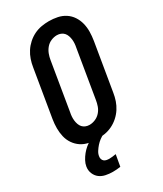

<svg xmlns="http://www.w3.org/2000/svg" viewBox="-235 -831 971 1141"><g transform="rotate(-30 250.0 -260.0)"><path d="M206 8Q176 8 147 2Q118 -4 95 -19.5Q72 -35 56 -58.5Q40 -82 33.5 -110Q27 -138 27 -167.5Q27 -197 32 -228L86 -552Q90 -578 98.5 -603Q107 -628 121.5 -650.5Q136 -673 156.5 -691.5Q177 -710 201.5 -722Q226 -734 252 -738.5Q278 -743 303 -743Q333 -743 362 -737Q391 -731 414.5 -715.5Q438 -700 453.5 -676.5Q469 -653 476 -625Q483 -597 482.5 -567.5Q482 -538 477 -507L423 -183Q419 -157 410.5 -132Q402 -107 387.5 -84.5Q373 -62 352.5 -43.5Q332 -25 307.5 -13Q283 -1 257 3.5Q231 8 206 8ZM206 -88Q226 -88 246 -96.5Q266 -105 280.5 -121.5Q295 -138 302 -158Q309 -178 312 -198L366 -523Q369 -537 370 -551Q371 -565 369.5 -578.5Q368 -592 363.5 -605Q359 -618 350.5 -627.5Q342 -637 329.5 -642Q317 -647 303 -647Q283 -647 263 -638.5Q243 -630 229 -613.5Q215 -597 207.5 -577Q200 -557 197 -537L143 -212Q140 -198 139 -184Q138 -170 139.5 -156.5Q141 -143 145.5 -130Q150 -117 158.5 -107.5Q167 -98 179.5 -93Q192 -88 206 -88ZM186 223Q162 223 138 218Q114 213 96.5 199.5Q79 186 70 164Q61 142 65 117Q68 98 78 79.5Q88 61 101 45Q114 29 130 15.5Q146 2 165 -8H252L251 0Q235 7 220.5 18Q206 29 194.5 42Q183 55 173 70.5Q163 86 161 102Q159 112 162 121Q165 130 171.5 135.5Q178 141 187.5 143Q197 145 207 145Q218 145 229 143.5Q240 142 253 140L239 219Q226 221 212.5 222Q199 223 186 223Z"/></g></svg>

Font: Iosevka
Style: Bold Italic
Weight: 700
Italic angle: -9°
Monospace: yes
Designer: Belleve Invis
Foundry: Belleve Invis
Version: Version 32.5.0; ttfautohint (v1.8.4)